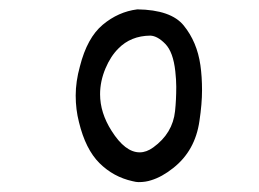

<svg xmlns="http://www.w3.org/2000/svg" viewBox="-20 -813 540 400"><path d="M146.5 -674.8Q137.7 -643.1 137.7 -614Q137.7 -585 144.5 -558.6Q158.2 -502 187.3 -473.1Q216.3 -444.3 256.3 -435.5Q263.7 -433.6 268.6 -433.6Q283.2 -433.6 294.9 -437.5Q317.4 -444.3 340.8 -462.9Q386.7 -499 395.5 -561Q400.9 -596.7 400.9 -625Q400.9 -653.3 397.5 -677.2Q390.6 -725.6 362.8 -759.8Q336.4 -792.5 266.1 -793.5Q226.6 -788.6 194.1 -761.5Q161.6 -734.4 146.5 -674.8ZM345.2 -664.6Q347.2 -646.5 347.2 -632.3Q347.2 -605 344.7 -581.5Q339.8 -535.2 299.3 -505.9Q285.2 -495.6 271 -495.6Q240.7 -495.6 212.4 -540.5Q188.5 -578.1 188.5 -616.7Q188.5 -643.6 199.7 -670.4Q210.4 -695.8 226.6 -711.9Q252.4 -738.3 293 -738.8Q308.1 -738.3 324.5 -721.4Q340.8 -704.6 345.2 -664.6Z"/></svg>

Font: Bakudai
Style: ExtraLight
Weight: 200
Version: Version 1.48